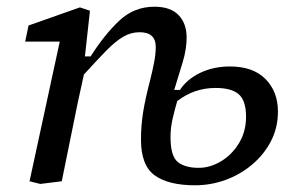

<svg xmlns="http://www.w3.org/2000/svg" viewBox="-20 -540 879 572"><path d="M488 -132Q488 -75 509.5 -57.5Q531 -40 572 -40Q606 -40 638.5 -59.5Q671 -79 692 -113.5Q713 -148 713 -192Q713 -240 691.5 -259Q670 -278 622 -278Q559 -278 508 -239Q501 -215 494.5 -187.5Q488 -160 488 -132ZM561 12Q482 12 441 -17.5Q400 -47 400 -124Q400 -166 406.5 -206.5Q413 -247 428 -304Q434 -328 439 -353.5Q444 -379 444 -400Q444 -444 396 -444Q370 -444 347 -430.5Q324 -417 296.5 -389Q269 -361 230 -318L212 -236Q200 -177 188 -118Q176 -59 164 0L100 8L68 0L158 -416H55L65 -464L218 -518L248 -508L233 -372H250Q292 -438 336 -479Q380 -520 440 -520Q488 -520 512 -495Q536 -470 536 -428Q536 -394 524.5 -355.5Q513 -317 499 -272H516Q537 -304 576.5 -323Q616 -342 665 -342Q734 -342 771 -304.5Q808 -267 808 -208Q808 -160 787.5 -120Q767 -80 731.5 -50Q696 -20 652 -4Q608 12 561 12Z"/></svg>

Font: Source Serif 4 Caption
Style: Italic
Weight: 400
Italic angle: -12°
Designer: Frank Grießhammer
Foundry: Adobe Systems Incorporated
Version: Version 4.004;hotconv 1.0.117;makeotfexe 2.5.65602